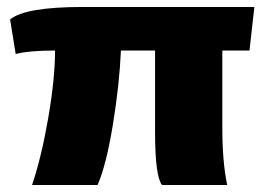

<svg xmlns="http://www.w3.org/2000/svg" viewBox="-20 -531 757 551"><path d="M618 -386V-165Q618 -66 632 0H445Q425 -25 425 -153V-386H327Q323 -290 304 -173.5Q285 -57 260 0H72Q99 -80 118.5 -193Q138 -306 138 -386Q64 -386 25 -376L9 -475Q51 -511 219 -511H710L696 -386Z"/></svg>

Font: Chivo Black
Style: Regular
Weight: 900
Designer: Hector Gatti
Foundry: Omnibus-Type
Version: Version 1.007